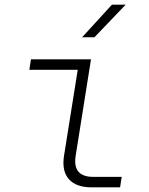

<svg xmlns="http://www.w3.org/2000/svg" viewBox="-20 -805 640 825"><path d="M374 0Q307 0 276 -35Q245 -70 255 -135L314 -505H106L113 -550H371L305 -135Q291 -45 381 -45H503L496 0ZM333 -645 461 -785H520L386 -645Z"/></svg>

Font: NKDuy Mono Thin
Style: Italic
Weight: 100
Italic angle: -9°
Monospace: yes
Designer: NKDuy
Foundry: NKDuy
Version: Version 2.251; ttfautohint (v1.8.4.7-5d5b)